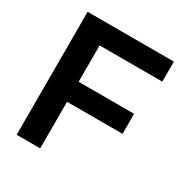

<svg xmlns="http://www.w3.org/2000/svg" viewBox="-178 -915 1004 1052"><g transform="rotate(30 323.5 -389.0)"><path d="M223.3 -421.1H574.4V-294.4H223.3V0H74.4V-777.8H620V-651.1H223.3Z"/></g></svg>

Font: Paperlogy 7 Bold
Style: Regular
Weight: 700
Designer: redesigned by Lee Juim, glyphs from Gmarket Sans & Montserrat
Foundry: PT&
Version: Version 1.001